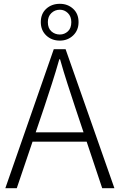

<svg xmlns="http://www.w3.org/2000/svg" viewBox="-20 -987 628 1007"><path d="M8 0 262 -729H324L580 0H516L374 -425Q353 -489 333.5 -549Q314 -609 295 -676H291Q272 -609 252.5 -549Q233 -489 212 -425L68 0ZM127 -244V-293H457V-244ZM294 -774Q251 -774 222.5 -801Q194 -828 194 -871Q194 -915 222.5 -941Q251 -967 294 -967Q335 -967 363.5 -941Q392 -915 392 -871Q392 -828 363.5 -801Q335 -774 294 -774ZM294 -806Q318 -806 336 -822.5Q354 -839 354 -871Q354 -901 336 -918.5Q318 -936 294 -936Q268 -936 249.5 -918.5Q231 -901 231 -871Q231 -839 249.5 -822.5Q268 -806 294 -806Z"/></svg>

Font: Noto Sans TC Thin Light
Style: Regular
Weight: 300
Version: Version 2.004-H2;hotconv 1.0.118;makeotfexe 2.5.65603